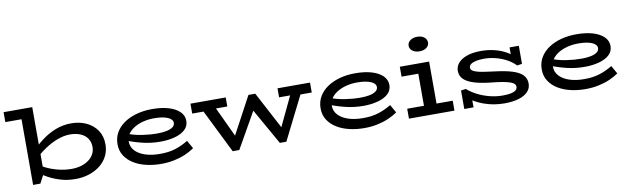

<svg xmlns="http://www.w3.org/2000/svg" viewBox="-44 -1205 5609 1716"><g transform="rotate(-10 2760.5 -347.0)"><path d="M5 -596V-686H252V-596ZM581 -483Q658 -483 719 -454.5Q780 -426 816 -373Q852 -320 852 -245Q852 -187 827.5 -139Q803 -91 759.5 -57Q716 -23 659 -4.5Q602 14 537 14Q463 14 401.5 -4.5Q340 -23 291 -50Q242 -77 205 -102V-181Q244 -155 295 -131.5Q346 -108 403 -94.5Q460 -81 517 -81Q565 -81 604.5 -93Q644 -105 673 -126.5Q702 -148 718 -177.5Q734 -207 734 -242Q734 -287 712 -319.5Q690 -352 649.5 -369.5Q609 -387 554 -387Q499 -387 439 -364.5Q379 -342 319 -301Q259 -260 204 -205V-287Q255 -342 314 -386.5Q373 -431 440 -457Q507 -483 581 -483ZM152 0V-686H265V-90L218 0Z M1313 14Q1243 14 1179 -1Q1115 -16 1065.5 -46.5Q1016 -77 987 -122Q958 -167 958 -227Q958 -287 986 -334.5Q1014 -382 1063 -415Q1112 -448 1176.5 -465.5Q1241 -483 1315 -483Q1402 -483 1465.5 -464Q1529 -445 1564.5 -410Q1600 -375 1600 -327Q1600 -278 1564.5 -246Q1529 -214 1470 -198.5Q1411 -183 1341 -183Q1260 -183 1185.5 -200.5Q1111 -218 1040 -246V-311Q1115 -282 1186.5 -271Q1258 -260 1326 -260Q1372 -260 1408 -267Q1444 -274 1465.5 -289.5Q1487 -305 1487 -328Q1487 -361 1442 -380Q1397 -399 1318 -399Q1270 -399 1224.5 -388Q1179 -377 1142 -355.5Q1105 -334 1083 -303Q1061 -272 1061 -231Q1061 -184 1094.5 -148.5Q1128 -113 1185.5 -94.5Q1243 -76 1315 -76Q1397 -75 1460 -95.5Q1523 -116 1575 -149L1617 -75Q1580 -49 1533.5 -29Q1487 -9 1431.5 2.5Q1376 14 1313 14Z M1663 -381V-471H1983V-389H1803L1800 -381ZM1961 13 1749 -415H1868L2039 -50L2012 13ZM2001 13 1966 -46 2187 -458H2217L2235 -364L2021 13ZM2389 13 2176 -364 2205 -458H2249L2465 -50L2439 13ZM2428 13 2390 -46 2568 -420H2665L2448 13ZM2453 -389V-471H2748V-381H2609L2606 -389Z M3156 14Q3086 14 3022 -1Q2958 -16 2908.5 -46.5Q2859 -77 2830 -122Q2801 -167 2801 -227Q2801 -287 2829 -334.5Q2857 -382 2906 -415Q2955 -448 3019.5 -465.5Q3084 -483 3158 -483Q3245 -483 3308.5 -464Q3372 -445 3407.5 -410Q3443 -375 3443 -327Q3443 -278 3407.5 -246Q3372 -214 3313 -198.5Q3254 -183 3184 -183Q3103 -183 3028.5 -200.5Q2954 -218 2883 -246V-311Q2958 -282 3029.5 -271Q3101 -260 3169 -260Q3215 -260 3251 -267Q3287 -274 3308.5 -289.5Q3330 -305 3330 -328Q3330 -361 3285 -380Q3240 -399 3161 -399Q3113 -399 3067.5 -388Q3022 -377 2985 -355.5Q2948 -334 2926 -303Q2904 -272 2904 -231Q2904 -184 2937.5 -148.5Q2971 -113 3028.5 -94.5Q3086 -76 3158 -76Q3240 -75 3303 -95.5Q3366 -116 3418 -149L3460 -75Q3423 -49 3376.5 -29Q3330 -9 3274.5 2.5Q3219 14 3156 14Z M3715 -27V-471H3829V-27ZM3563 0V-90H3976V0ZM3563 -381V-471H3800V-381ZM3761 -576Q3723 -576 3698 -594.5Q3673 -613 3673 -641Q3673 -670 3698 -689Q3723 -708 3761 -708Q3802 -708 3825.5 -689Q3849 -670 3849 -641Q3849 -613 3825 -594.5Q3801 -576 3761 -576Z M4428 14Q4378 14 4330.5 5.5Q4283 -3 4239 -19Q4195 -35 4159 -56.5Q4123 -78 4096 -105L4149 -117V1H4065V-167L4110 -173Q4145 -141 4195.5 -115Q4246 -89 4305 -73.5Q4364 -58 4425 -58Q4472 -58 4501.5 -64.5Q4531 -71 4545 -83.5Q4559 -96 4559 -114Q4559 -129 4548 -140.5Q4537 -152 4511 -161Q4485 -170 4442.5 -177.5Q4400 -185 4337 -191Q4246 -201 4186.5 -220Q4127 -239 4097 -269Q4067 -299 4067 -344Q4067 -384 4093.5 -415Q4120 -446 4172 -465Q4224 -484 4302 -484Q4362 -484 4418 -471Q4474 -458 4521.5 -432.5Q4569 -407 4607 -369L4559 -353V-471H4643V-307L4598 -300Q4564 -336 4516.5 -361Q4469 -386 4417.5 -398.5Q4366 -411 4317 -411Q4271 -411 4240 -403.5Q4209 -396 4194 -383.5Q4179 -371 4179 -354Q4179 -339 4190 -329Q4201 -319 4226.5 -311Q4252 -303 4293.5 -296Q4335 -289 4396 -282Q4487 -271 4548.5 -252Q4610 -233 4640.5 -202Q4671 -171 4671 -124Q4671 -81 4642 -50Q4613 -19 4558.5 -2.5Q4504 14 4428 14Z M5163 14Q5093 14 5029 -1Q4965 -16 4915.5 -46.5Q4866 -77 4837 -122Q4808 -167 4808 -227Q4808 -287 4836 -334.5Q4864 -382 4913 -415Q4962 -448 5026.5 -465.5Q5091 -483 5165 -483Q5252 -483 5315.5 -464Q5379 -445 5414.5 -410Q5450 -375 5450 -327Q5450 -278 5414.5 -246Q5379 -214 5320 -198.5Q5261 -183 5191 -183Q5110 -183 5035.5 -200.5Q4961 -218 4890 -246V-311Q4965 -282 5036.5 -271Q5108 -260 5176 -260Q5222 -260 5258 -267Q5294 -274 5315.5 -289.5Q5337 -305 5337 -328Q5337 -361 5292 -380Q5247 -399 5168 -399Q5120 -399 5074.5 -388Q5029 -377 4992 -355.5Q4955 -334 4933 -303Q4911 -272 4911 -231Q4911 -184 4944.5 -148.5Q4978 -113 5035.5 -94.5Q5093 -76 5165 -76Q5247 -75 5310 -95.5Q5373 -116 5425 -149L5467 -75Q5430 -49 5383.5 -29Q5337 -9 5281.5 2.5Q5226 14 5163 14Z"/></g></svg>

Font: BioRhyme SemiExpanded Medium
Style: Regular
Weight: 500
Width: 6
Designer: Aoife Mooney
Foundry: Aoife Mooney Type
Version: Version 1.600;gftools[0.9.33]